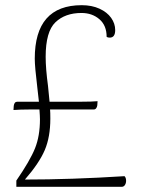

<svg xmlns="http://www.w3.org/2000/svg" viewBox="-20 -720 548 740"><path d="M466 -23Q466 -14 461.5 -7Q457 0 449 0H43V-24Q96 -101 115 -148.5Q134 -196 134 -260Q134 -272 132 -298H92Q58 -298 32 -296L33 -312Q35 -328 47 -328H130L124 -381Q114 -463 114 -494Q114 -700 295 -700Q334 -700 363.5 -686.5Q393 -673 408.5 -651Q424 -629 424 -604Q424 -575 403 -575Q395 -575 391 -578Q391 -622 363 -646Q335 -670 294 -670Q231 -670 193.5 -634Q156 -598 156 -501Q156 -456 165 -389L171 -328H295Q336 -328 356 -330L355 -314Q354 -307 350.5 -302.5Q347 -298 341 -298H173Q174 -287 174 -263Q174 -192 152.5 -141.5Q131 -91 76 -28Q254 -28 460 -41Q466 -35 466 -23Z"/></svg>

Font: Arima Madurai ExtraLight
Style: Regular
Weight: 275
Designer: Joana Correia and Natanael Gama
Foundry: NDISCOVER
Version: Version 1.020